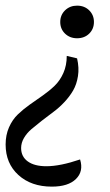

<svg xmlns="http://www.w3.org/2000/svg" viewBox="-29 -448 397 690"><path d="M248 -427.7Q274.4 -427.7 291.5 -410.9Q308.6 -394 308.6 -369.1Q308.6 -343.8 291.5 -327.1Q274.4 -310.5 248 -310.5Q222.2 -310.5 204.8 -327.1Q187.5 -343.8 187.5 -369.1Q187.5 -394 204.8 -410.9Q222.2 -427.7 248 -427.7ZM210.9 -247.1 248 -238.3Q255.9 -204.1 251.2 -174.6Q246.6 -145 233.9 -123Q221.2 -101.1 202.4 -81.1Q183.6 -61 162.8 -45.7Q142.1 -30.3 121.3 -14.2Q100.6 2 84 16.1Q67.4 30.3 57.1 47.9Q46.9 65.4 46.9 84Q46.9 114.7 70.8 132.1Q94.7 149.4 137.7 149.4Q187 149.4 258.8 125Q272 167.5 244.1 195.1Q216.3 222.7 157.2 222.7Q83 222.7 37.1 180.9Q-8.8 139.2 -8.8 71.3Q-8.8 37.1 3.4 9.5Q15.6 -18.1 34.9 -36.6Q54.2 -55.2 77.6 -71.8Q101.1 -88.4 124.5 -104.7Q147.9 -121.1 167.2 -139.6Q186.5 -158.2 198.7 -185.5Q210.9 -212.9 210.9 -247.1Z"/></svg>

Font: Crimson Pro
Style: Italic
Weight: 400
Italic angle: -12°
Designer: Jacques Le Bailly
Foundry: Baron von Fonthausen
Version: Version 1.003